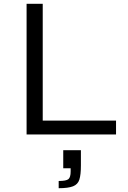

<svg xmlns="http://www.w3.org/2000/svg" viewBox="-20 -708 673 1011"><path d="M120 0V-688H205V-73H591V0ZM289 283V245Q329 245 340.5 235Q352 225 352 195V178H313V83H406V163Q406 212 398 237.5Q390 263 364.5 273Q339 283 289 283Z"/></svg>

Font: Saira Expanded
Style: Regular
Weight: 400
Width: 7
Designer: Hector Gatti with collaboration of the Omnibus-Type team
Foundry: Omnibus-Type
Version: Version 1.100; ttfautohint (v1.8.3)